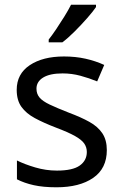

<svg xmlns="http://www.w3.org/2000/svg" viewBox="-20 -786 519 816"><path d="M434 -148Q434 -70 376 -30Q318 10 220 10Q164 10 123.5 1Q83 -8 52 -24V-104Q84 -88 129.5 -74.5Q175 -61 222 -61Q289 -61 319 -82.5Q349 -104 349 -140Q349 -160 338 -176Q327 -192 298.5 -208Q270 -224 217 -244Q165 -264 128 -284Q91 -304 71 -332Q51 -360 51 -404Q51 -472 106.5 -509Q162 -546 252 -546Q301 -546 343.5 -536.5Q386 -527 423 -510L393 -440Q359 -454 322 -464Q285 -474 246 -474Q192 -474 163.5 -456.5Q135 -439 135 -409Q135 -387 148 -371.5Q161 -356 191.5 -341.5Q222 -327 273 -307Q324 -288 360 -268Q396 -248 415 -219.5Q434 -191 434 -148ZM388 -756Q376 -738 351 -709.5Q326 -681 297.5 -652.5Q269 -624 245 -606H187V-618Q202 -637 219.5 -663Q237 -689 254 -716.5Q271 -744 282 -766H388Z"/></svg>

Font: Noto Sans Nag Mundari
Style: Regular
Weight: 400
Designer: Muthu Nedumaran
Version: Version 1.000; ttfautohint (v1.8.4.7-5d5b)